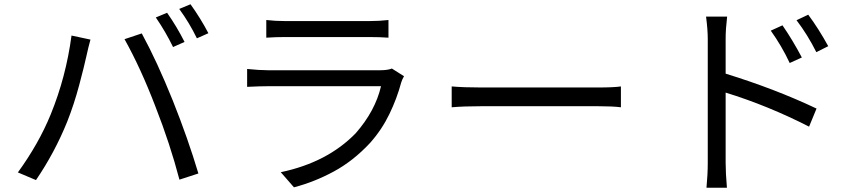

<svg xmlns="http://www.w3.org/2000/svg" viewBox="-20 -839 4040 902"><path d="M765 -779Q810 -715 847 -642L793 -618Q758 -690 712 -757ZM875 -819Q923 -752 959 -683L905 -659Q869 -733 822 -797ZM218 -301Q290 -477 316 -672L405 -653Q395 -617 387 -580Q376 -529 352 -439Q328 -349 296 -268Q237 -122 149 7L64 -29Q162 -164 218 -301ZM710 -339Q641 -519 565 -655L646 -682Q718 -550 792 -366Q863 -188 912 -24L823 5Q779 -163 710 -339Z M1231 -745Q1273 -740 1321 -740Q1402 -740 1714 -740Q1762 -740 1805 -745V-662Q1764 -665 1713 -665Q1629 -665 1321 -665Q1275 -665 1231 -662ZM1878 -481Q1869 -465 1865 -452Q1845 -377 1809.5 -303.5Q1774 -230 1719 -168Q1640 -83 1548.5 -33.5Q1457 16 1361 41L1299 -30Q1518 -76 1651 -213Q1743 -318 1770 -434Q1697 -434 1239 -434Q1203 -434 1141 -431V-515Q1199 -509 1239 -509Q1314 -509 1766 -509Q1801 -509 1821 -517Z M2102 -433Q2157 -428 2241 -428Q2352 -428 2789 -428Q2864 -428 2897 -433V-335Q2858 -340 2790 -340Q2678 -340 2241 -340Q2159 -340 2102 -335Z M3656 -720Q3703 -652 3747 -569L3690 -543Q3652 -624 3601 -695ZM3777 -770Q3826 -704 3871 -622L3815 -594Q3774 -676 3722 -744ZM3305 -75Q3305 -159 3305 -657Q3305 -699 3297 -761H3396Q3389 -702 3389 -657V-493Q3622 -421 3816 -329L3781 -244Q3587 -343 3389 -404V-75Q3389 -27 3395 43H3299Q3305 -20 3305 -75Z"/></svg>

Font: Gothic Nguyen
Style: Regular
Weight: 400
Designer: MORI Takayuki
Version: Version 1.220;July 21, 2023;FontCreator 14.0.0.2814 64-bit